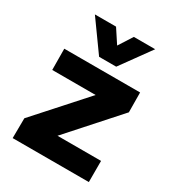

<svg xmlns="http://www.w3.org/2000/svg" viewBox="-175 -837 866 943"><g transform="rotate(30 258.0 -365.0)"><path d="M40 -1 41 -114 287 -388H41L40 -508H470L471 -396L225 -121H472V-1ZM208 -559 86 -729H206L292 -598H223L307 -729H428L305 -559Z"/></g></svg>

Font: Inclusive Sans
Style: Bold
Weight: 700
Designer: Olivia King
Foundry: Olivia King
Version: Version 2.004